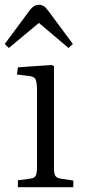

<svg xmlns="http://www.w3.org/2000/svg" viewBox="-27 -784 359 804"><path d="M48 0V-29L100 -36Q117 -38 122.5 -48Q128 -58 128 -85V-404Q128 -441 121.5 -452.5Q115 -464 93 -466L44 -472L48 -502L189 -512L199 -507V-81Q199 -57 204.5 -48Q210 -39 226 -36L280 -28V0ZM10 -583 -7 -600 99 -743Q116 -764 136 -764Q146 -764 155 -759Q164 -754 175 -739L278 -600L260 -583L136 -688Z"/></svg>

Font: Literata 36pt Light
Style: Regular
Weight: 300
Designer: Latin by Veronika Burian and Jose Scaglione. Greek by Irene Vlachou. Cyrillic by Vera Evstafieva.
Foundry: TypeTogether
Version: Version 3.002